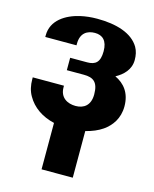

<svg xmlns="http://www.w3.org/2000/svg" viewBox="-116 -616 744 927"><g transform="rotate(15 256.5 -152.0)"><path d="M26 -176C26 -144 32 -117 46 -93C73 -45 121 -12 182 2V234H338V1C370 -7 399 -19 422 -35C459 -61 490 -102 490 -163C490 -230 457 -270 410 -292C447 -312 480 -344 480 -392C480 -415 476 -436 465 -455C430 -514 350 -538 254 -538C224 -538 197 -535 170 -529C101 -513 34 -472 34 -396V-388H190V-396C190 -450 223 -469 261 -469C299 -469 324 -447 324 -394C324 -339 302 -322 261 -322H176V-260H261C308 -260 334 -243 334 -181C334 -126 302 -104 261 -104C221 -104 182 -124 182 -176V-184H26Z"/></g></svg>

Font: Aerodynamic
Style: Bd
Weight: 500
Designer: Google
Version: Version 2.000980; 2014